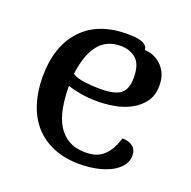

<svg xmlns="http://www.w3.org/2000/svg" viewBox="-94 -561 663 667"><g transform="rotate(20 238.0 -227.0)"><path d="M272 -31Q287 -31 302 -34.5Q317 -38 330.5 -47.5Q344 -57 355.5 -74.5Q367 -92 376 -121Q399 -121 414 -110Q429 -99 429 -76Q429 -55 415.5 -38Q402 -21 379.5 -9.5Q357 2 327.5 8Q298 14 266 14Q211 14 169 -3.5Q127 -21 99 -52.5Q71 -84 56.5 -129Q42 -174 42 -228Q42 -340 101 -404Q160 -468 269 -468Q282 -468 295 -467Q308 -466 319 -462.5Q330 -459 337 -452.5Q344 -446 344 -436Q359 -436 374.5 -430Q390 -424 403.5 -412Q417 -400 425.5 -381.5Q434 -363 434 -337Q434 -300 416 -276Q398 -252 370.5 -237.5Q343 -223 310.5 -217.5Q278 -212 249 -212Q216 -212 187.5 -217Q159 -222 139 -229V-225Q139 -183 146 -147Q153 -111 168.5 -85.5Q184 -60 209.5 -45.5Q235 -31 272 -31ZM261 -421Q207 -421 178 -382Q149 -343 141 -274Q158 -263 187.5 -259.5Q217 -256 244 -256Q298 -256 319.5 -273Q341 -290 341 -332Q341 -382 318 -401.5Q295 -421 261 -421Z"/></g></svg>

Font: Milonga
Style: Regular
Weight: 400
Designer: Pablo Impallari, Brenda Gallo, Rodrigo Fuenzalida
Foundry: Pablo Impallari, Brenda Gallo, Rodrigo Fuenzalida
Version: Version 1.000; ttfautohint (v0.93) -l 8 -r 50 -G 200 -x 14 -